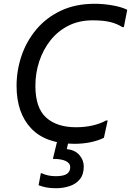

<svg xmlns="http://www.w3.org/2000/svg" viewBox="-20 -752 696 1020"><path d="M68 -296Q68 -377 94 -454.5Q120 -532 172.5 -595Q225 -658 303 -695Q381 -732 484 -732Q529 -732 577.5 -723.5Q626 -715 656 -700L638 -608H630Q602 -626 565.5 -635Q529 -644 472 -644Q400 -644 343.5 -615.5Q287 -587 248 -537.5Q209 -488 188.5 -426Q168 -364 168 -296Q168 -179 225 -127.5Q282 -76 384 -76Q429 -76 470 -85Q511 -94 544 -112H552L532 -20Q502 -5 461.5 3.5Q421 12 376 12Q223 12 145.5 -70Q68 -152 68 -296ZM201 168Q233 184 277 184Q317 184 335 172Q353 160 353 136Q353 115 329.5 103.5Q306 92 261 92L289 -24H349L335 40Q379 45 402 72Q425 99 425 132Q425 175 404 200.5Q383 226 349 237Q315 248 277 248Q247 248 225 243.5Q203 239 185 232L197 168Z"/></svg>

Font: Kufam
Style: Italic
Weight: 400
Italic angle: -11°
Designer: Artur Schmal
Foundry: Original Type
Version: Version 1.301; ttfautohint (v1.8.3)